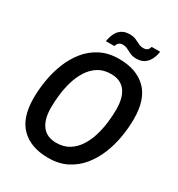

<svg xmlns="http://www.w3.org/2000/svg" viewBox="-201 -983 1040 1124"><g transform="rotate(30 319.0 -421.0)"><path d="M293 12Q176 12 110.5 -52.5Q45 -117 45 -249Q45 -308 55.5 -371Q66 -434 89 -492Q112 -550 149.5 -596.5Q187 -643 240.5 -670.5Q294 -698 366 -698Q483 -698 549 -633.5Q615 -569 615 -436Q615 -377 604.5 -314Q594 -251 570.5 -193Q547 -135 509.5 -89Q472 -43 418.5 -15.5Q365 12 293 12ZM290 -88Q340 -88 376 -110.5Q412 -133 436 -170.5Q460 -208 473.5 -253.5Q487 -299 492.5 -345.5Q498 -392 498 -432Q498 -513 465.5 -555.5Q433 -598 369 -598Q318 -598 282.5 -575.5Q247 -553 223 -515.5Q199 -478 185.5 -432.5Q172 -387 166.5 -340Q161 -293 161 -253Q161 -173 193.5 -130.5Q226 -88 290 -88ZM245 -749Q250 -780 262 -804Q274 -828 295 -841Q316 -854 346 -854Q372 -854 389 -846.5Q406 -839 421 -831Q436 -823 455 -823Q469 -823 479 -829.5Q489 -836 494 -854H551Q547 -824 534.5 -800Q522 -776 501.5 -762.5Q481 -749 451 -749Q425 -749 407.5 -757Q390 -765 375.5 -773Q361 -781 341 -781Q328 -781 318 -774Q308 -767 302 -749Z"/></g></svg>

Font: Archivo Narrow SemiBold
Style: Italic
Weight: 600
Italic angle: -8°
Designer: Hector Gatti
Foundry: Omnibus-Type
Version: Version 3.002